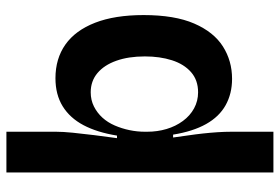

<svg xmlns="http://www.w3.org/2000/svg" viewBox="-157 -573 873 599"><g transform="rotate(-90 279.5 -273.5)"><path d="M41 143V-314V-690H168V-535Q168 -514 165 -483.5Q162 -453 157.5 -417Q153 -381 148 -345H156Q166 -407 188.5 -449.5Q211 -492 247.5 -514.5Q284 -537 335 -537Q396 -537 440 -506Q484 -475 508 -413.5Q532 -352 532 -262Q532 -165 505.5 -104Q479 -43 434 -14.5Q389 14 333 14Q287 14 251 -6Q215 -26 192 -67Q169 -108 159 -170H150Q153 -147 156.5 -123.5Q160 -100 162.5 -77Q165 -54 166.5 -31.5Q168 -9 168 12V143ZM291 -92Q329 -92 354 -114Q379 -136 391 -173.5Q403 -211 403 -258Q403 -309 389.5 -347Q376 -385 351 -406Q326 -427 291 -427Q267 -427 247 -417Q227 -407 212 -390.5Q197 -374 187.5 -352Q178 -330 173 -306Q168 -282 168 -258V-251Q168 -219 176.5 -190.5Q185 -162 201.5 -139.5Q218 -117 241 -104.5Q264 -92 291 -92Z"/></g></svg>

Font: Bricolage Grotesque 96pt ExtraBold 96pt SemiBold
Style: Regular
Weight: 600
Version: Version 1.001;gftools[0.9.33.dev8+g029e19f]